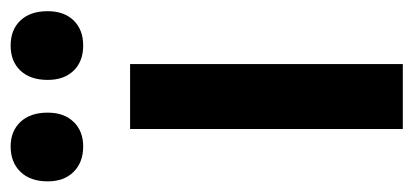

<svg xmlns="http://www.w3.org/2000/svg" viewBox="-266 -536 759 352"><g transform="rotate(-90 113.0 -359.5)"><path d="M53 -500H172V0H53ZM-43 -651Q-43 -683 -25.5 -701Q-8 -719 21 -719Q49 -719 66 -701Q83 -683 83 -651Q83 -621 66 -603.5Q49 -586 21 -586Q-8 -586 -25.5 -603.5Q-43 -621 -43 -651ZM143 -651Q143 -683 160 -701Q177 -719 206 -719Q235 -719 252 -701Q269 -683 269 -651Q269 -621 252 -603.5Q235 -586 206 -586Q177 -586 160 -603.5Q143 -621 143 -651Z"/></g></svg>

Font: PT Sans Narrow
Style: Bold
Weight: 700
Width: 3
Designer: A.Korolkova, O.Umpeleva, V.Yefimov
Foundry: ParaType Ltd
Version: Version 2.003W OFL